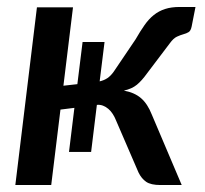

<svg xmlns="http://www.w3.org/2000/svg" viewBox="-20 -531 588 551"><path d="M162 -285 202 -289.5 217 -410.5H280L266 -297.5Q279 -300.5 288.5 -307Q298 -313.5 306.5 -325.5L369 -418Q382.5 -441.5 394.8 -459Q407 -476.5 421.5 -488Q436 -499.5 453.8 -505.2Q471.5 -511 496 -511H541L530 -455Q527.5 -442.5 521.2 -438.8Q515 -435 506.5 -432.8Q498 -430.5 487.8 -425.8Q477.5 -421 467.5 -407L402 -320.5Q387 -299.5 372.8 -287.8Q358.5 -276 335.5 -271Q366 -265.5 384.8 -249.2Q403.5 -233 415.5 -202.5L501.5 0H440.5Q413 0 399.5 -9.2Q386 -18.5 377.5 -36L312.5 -186.5Q309 -195.5 303.5 -204Q298 -212.5 291 -218.5Q284 -224.5 275.5 -227.8Q267 -231 258 -230L241.5 -95H178L193.5 -221.5L153.5 -216.5L127 0H24L86 -510H189.5Z"/></svg>

Font: Lato Semibold
Style: Italic
Weight: 600
Italic angle: -7°
Designer: Lukasz Dziedzic
Foundry: tyPoland Lukasz Dziedzic
Version: Version 2.006; 2014-01-15